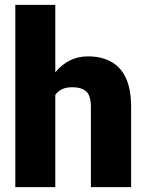

<svg xmlns="http://www.w3.org/2000/svg" viewBox="-20 -770 604 790"><path d="M207.5 -750V-472.2Q232.4 -503.4 266.6 -520.8Q300.8 -538.1 342.3 -538.1Q394.5 -538.1 434.6 -517.6Q474.6 -497.1 497.1 -450.9Q519.5 -404.8 519.5 -328.1V0H354V-329.1Q354 -377.4 334.2 -394.3Q314.5 -411.1 278.8 -411.1Q252 -411.1 234.9 -402.8Q217.8 -394.5 207.5 -379.4V0H43V-750Z"/></svg>

Font: Vazirmatn UI Black
Style: Regular
Weight: 900
Designer: Saber Rastikerdar
Foundry: Saber Rastikerdar
Version: Version 33.003